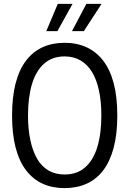

<svg xmlns="http://www.w3.org/2000/svg" viewBox="-20 -958 665 987"><path d="M312 9Q249 9 199.5 -13.5Q150 -36 114.5 -82Q79 -128 60.5 -198.5Q42 -269 42 -364Q42 -460 60.5 -530.5Q79 -601 114.5 -647Q150 -693 199.5 -715.5Q249 -738 312 -738Q375 -738 425 -715Q475 -692 510.5 -646Q546 -600 564.5 -530Q583 -460 583 -364Q583 -268 564 -197.5Q545 -127 510 -81.5Q475 -36 425 -13.5Q375 9 312 9ZM312 -61Q376 -61 418 -98Q460 -135 480.5 -203Q501 -271 501 -364Q501 -436 489 -492Q477 -548 453.5 -587Q430 -626 394.5 -647Q359 -668 312 -668Q249 -668 207 -631Q165 -594 144.5 -526Q124 -458 124 -364Q124 -294 136 -237.5Q148 -181 171 -141.5Q194 -102 229.5 -81.5Q265 -61 312 -61ZM218 -798 277 -938H353L275 -798ZM350 -798 424 -938H502L411 -798Z"/></svg>

Font: Mona Sans SemiCondensed
Style: Regular
Weight: 400
Width: 4
Designer: Deni Anggara
Foundry: GitHub
Version: Version 2.000